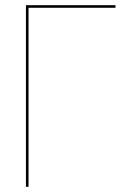

<svg xmlns="http://www.w3.org/2000/svg" viewBox="-20 -720 475 740"><path d="M80 -700H425V-690H90V0H80Z"/></svg>

Font: Jost* Hairline
Style: Regular
Weight: 100
Version: Version 3.7